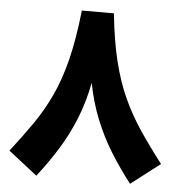

<svg xmlns="http://www.w3.org/2000/svg" viewBox="-51 -744 759 804"><g transform="rotate(5 328.5 -342.0)"><path d="M130.9 10.3Q177.7 -49.3 216.6 -111.8Q255.4 -174.3 283.9 -244.6Q312.5 -314.9 328.1 -397.5Q344.2 -314.9 372.6 -244.9Q400.9 -174.8 439.7 -112.3Q478.5 -49.8 524.9 9.8L647 -84Q592.8 -154.3 551.3 -216.3Q509.8 -278.3 479.2 -345.5Q448.7 -412.6 428 -496.8Q407.2 -581.1 395.5 -695.3H260.7Q247.6 -573.2 225.6 -485.8Q203.6 -398.4 172.1 -331.8Q140.6 -265.1 100.1 -206.8Q59.6 -148.4 9.8 -84.5Z"/></g></svg>

Font: Estedad-VF-FD Black
Style: Regular
Weight: 900
Designer: Amin Abedi
Version: Version 4.000